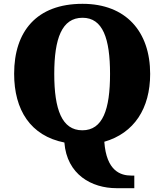

<svg xmlns="http://www.w3.org/2000/svg" viewBox="-20 -745 860 1005"><path d="M590 240H683V174H667C612 174 537 151 526 -3C682 -48 766 -177 766 -358C766 -580 639 -725 412 -725C171 -725 54 -580 54 -359C54 -169 140 -34 317 1C330 169 460 240 590 240ZM411 -63C304 -63 264 -172 264 -358C264 -544 304 -652 412 -652C518 -652 556 -544 556 -358C556 -172 518 -63 411 -63Z"/></svg>

Font: Noto Serif Malayalam Black
Style: Regular
Weight: 900
Designer: Indian type Foundry, Jelle Bosma, Monotype Design Team
Foundry: Monotype Imaging Inc.
Version: Version 2.104